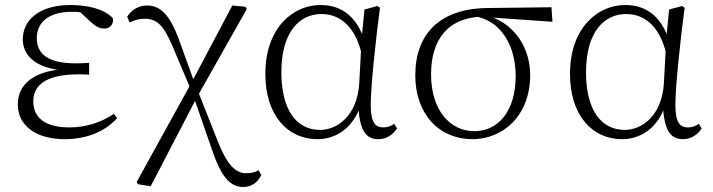

<svg xmlns="http://www.w3.org/2000/svg" viewBox="-20 -542 2847 767"><path d="M239 14C331 14 403 -20 448 -70L435 -87C383 -52 321 -33 258 -33C162 -33 113 -70 113 -138C113 -195 155 -245 293 -245C303 -245 312 -245 336 -244V-291C312 -289 297 -289 282 -289C168 -289 127 -329 127 -390C127 -453 175 -495 268 -495C295 -495 313 -492 347 -485L343 -502L289 -504L344 -453C366 -434 378 -428 398 -428C418 -428 435 -444 431 -469C396 -507 328 -522 262 -522C133 -522 71 -459 71 -385C71 -317 128 -263 259 -259V-267C113 -264 51 -203 51 -125C51 -40 124 14 239 14Z M531 194 582 202 767 -154 966 -506 960 -515 908 -520 745 -212 526 185ZM951 205C986 205 1009 187 1024 157L1013 138C998 147 983 150 963 150C922 150 888 118 851 25L770 -180L748 -154H754L825 51C861 158 896 205 951 205ZM742 -185 766 -209H758L693 -389C658 -482 621 -520 568 -520C532 -520 504 -501 488 -475L498 -452C514 -460 532 -467 556 -467C605 -467 632 -445 669 -358Z M1248 14C1318 14 1391 -26 1423 -128H1411C1415 -22 1440 14 1492 14C1524 14 1550 -4 1566 -29L1555 -47C1541 -39 1530 -33 1511 -33C1479 -33 1461 -53 1461 -123C1461 -194 1480 -377 1498 -511L1488 -518L1436 -504L1425 -393L1415 -207C1406 -78 1326 -23 1259 -23C1162 -23 1104 -106 1104 -253C1104 -419 1180 -486 1264 -486C1336 -486 1407 -439 1431 -296L1453 -349H1445C1415 -473 1348 -522 1260 -522C1152 -522 1040 -432 1040 -247C1040 -81 1129 14 1248 14Z M1867 14C1988 14 2098 -78 2098 -243C2098 -369 2012 -478 1881 -487L1871 -478C1982 -462 2040 -359 2040 -239C2040 -96 1969 -18 1875 -18C1777 -18 1702 -103 1702 -245C1702 -386 1771 -475 1916 -476L1929 -473L2187 -455L2183 -513L1928 -510C1733 -508 1639 -403 1639 -241C1639 -84 1736 14 1867 14Z M2465 14C2535 14 2608 -26 2640 -128H2628C2632 -22 2657 14 2709 14C2741 14 2767 -4 2783 -29L2772 -47C2758 -39 2747 -33 2728 -33C2696 -33 2678 -53 2678 -123C2678 -194 2697 -377 2715 -511L2705 -518L2653 -504L2642 -393L2632 -207C2623 -78 2543 -23 2476 -23C2379 -23 2321 -106 2321 -253C2321 -419 2397 -486 2481 -486C2553 -486 2624 -439 2648 -296L2670 -349H2662C2632 -473 2565 -522 2477 -522C2369 -522 2257 -432 2257 -247C2257 -81 2346 14 2465 14Z"/></svg>

Font: Source Han Serif CN VF
Style: Regular
Weight: 250
Designer: Ryoko NISHIZUKA 西塚涼子 (kana & ideographs); Frank Grießhammer (Latin, Greek & Cyrillic); Wenlong ZHANG 张文龙 (bopomofo); San
Foundry: Adobe
Version: Version 2.002;hotconv 1.1.0;makeotfexe 2.6.0